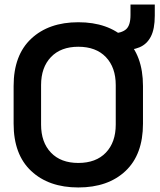

<svg xmlns="http://www.w3.org/2000/svg" viewBox="-20 -812 703 846"><path d="M40 -267V-433Q40 -569 117.5 -641.5Q195 -714 325 -714Q456 -714 533 -641.5Q610 -569 610 -433V-267Q610 -131 533 -58.5Q456 14 325 14Q195 14 117.5 -58.5Q40 -131 40 -267ZM490 -263V-437Q490 -515 446.5 -560.5Q403 -606 325 -606Q248 -606 204.5 -560.5Q161 -515 161 -437V-263Q161 -185 204.5 -139.5Q248 -94 325 -94Q403 -94 446.5 -139.5Q490 -185 490 -263ZM473 -664Q516 -666 535.5 -683Q555 -700 555 -746V-792H662V-743Q662 -684 644.5 -650.5Q627 -617 594.5 -603.5Q562 -590 517 -591Z"/></svg>

Font: Space Grotesk Frontify SemiBold
Style: Regular
Weight: 600
Designer: Florian Karsten
Version: Version 2.000